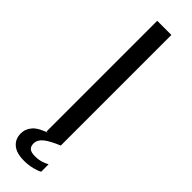

<svg xmlns="http://www.w3.org/2000/svg" viewBox="-302 -721 887 887"><g transform="rotate(45 141.5 -277.0)"><path d="M95.5 0V-723H188V0ZM116.5 169.5Q68 169.5 42.8 148.2Q17.5 127 17.5 90.5Q17.5 60.5 38.8 36.8Q60 13 120 -6L187 0Q136.5 21 114.2 39.5Q92 58 92 82.5Q92 100.5 102.8 109.8Q113.5 119 138 119Q162 119 180.5 112.8Q199 106.5 209.5 100.5V149Q197.5 156.5 171.8 163Q146 169.5 116.5 169.5Z"/></g></svg>

Font: Public Sans Thin
Style: Regular
Weight: 400
Version: Version 2.001